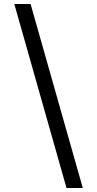

<svg xmlns="http://www.w3.org/2000/svg" viewBox="-20 -812 489 967"><path d="M52 -792H134L397 135H315Z"/></svg>

Font: bangla25
Style: Book
Weight: 400
Designer: Jelle Bosma - Monotype Design Team
Foundry: Monotype Imaging Inc.
Version: Version 2.003